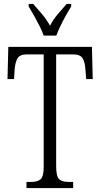

<svg xmlns="http://www.w3.org/2000/svg" viewBox="-20 -951 508 971"><path d="M114 0V-31H138Q170 -31 185.5 -44.5Q201 -58 201 -108V-676H117Q80 -676 68.5 -656Q57 -636 54 -599L51 -551H18L22 -714H445L449 -551H416L412 -599Q410 -636 398 -656Q386 -676 349 -676H264V-111Q264 -59 279 -45Q294 -31 326 -31H350V0ZM201 -771Q193 -794 179.5 -820.5Q166 -847 151.5 -873Q137 -899 125 -918V-931H148Q172 -904 193.5 -878.5Q215 -853 233 -821Q250 -853 271.5 -878.5Q293 -904 317 -931H340V-918Q322 -890 299.5 -847.5Q277 -805 265 -771Z"/></svg>

Font: Noto Serif Tamil ExtraCondensed Light
Style: Regular
Weight: 300
Width: 2
Designer: Indian Type Foundry, Tom Grace, and the Monotype Design Team
Foundry: Monotype Imaging Inc.
Version: Version 2.004; ttfautohint (v1.8.4.7-5d5b)